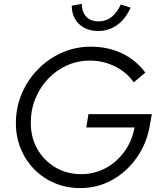

<svg xmlns="http://www.w3.org/2000/svg" viewBox="-20 -948 814 979"><path d="M389 11Q319 11 259.5 -14Q200 -39 155.5 -84Q111 -129 86 -189.5Q61 -250 61 -320Q61 -400 91 -470.5Q121 -541 174 -595Q227 -649 296 -679.5Q365 -710 443 -710Q530 -710 601 -676.5Q672 -643 721 -578L662 -528Q626 -580 566 -609.5Q506 -639 438 -639Q376 -639 321.5 -614.5Q267 -590 225.5 -546.5Q184 -503 160.5 -445.5Q137 -388 137 -322Q137 -247 170.5 -188Q204 -129 262.5 -94.5Q321 -60 394 -60Q461 -60 518 -90.5Q575 -121 614 -174.5Q653 -228 666 -298H420L431 -366H754L745 -314Q730 -220 679 -146.5Q628 -73 553 -31Q478 11 389 11ZM481 -790Q420 -790 383 -825.5Q346 -861 346 -919L397 -928Q398 -885 420.5 -862Q443 -839 483 -839Q556 -839 596 -925L646 -909Q621 -852 578 -821Q535 -790 481 -790Z"/></svg>

Font: Red Hat Display
Style: Italic
Weight: 300
Italic angle: -12°
Designer: Pentagram, MCKL
Foundry: Pentagram, MCKL
Version: Version 1.023